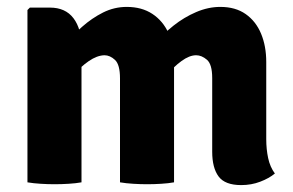

<svg xmlns="http://www.w3.org/2000/svg" viewBox="-20 -528 848 556"><path d="M124.5 -506Q169.5 -506 192.8 -475.2Q216 -444.5 216 -392.5V0Q199.5 3 178.8 4.2Q158 5.5 138 5.5Q118.5 5.5 97.8 4.2Q77 3 59.5 0V-499L66.5 -506ZM327.5 -301Q327.5 -341 313 -354.5Q298.5 -368 282.5 -368Q261 -367.5 237 -351Q213 -334.5 193.5 -310.8Q174 -287 165.5 -263.5V-398.5Q189 -425 217.5 -450.2Q246 -475.5 278.5 -491.8Q311 -508 347 -508Q390.5 -508 421.2 -487.8Q452 -467.5 468 -432Q484 -396.5 484 -350.5V0Q467.5 3 446.8 4.2Q426 5.5 406 5.5Q386.5 5.5 365.8 4.2Q345 3 327.5 0ZM594.5 -302Q594.5 -342 579.2 -355Q564 -368 548 -368Q528.5 -368 505.5 -351.2Q482.5 -334.5 462 -309.2Q441.5 -284 429.5 -258V-402.5Q452 -429.5 482.5 -453.8Q513 -478 548 -493Q583 -508 618 -508Q662 -508 691.5 -487.2Q721 -466.5 736 -430.5Q751 -394.5 751 -348.5V-125Q751 -96 756.5 -70.2Q762 -44.5 776 -25.5Q759 -11.5 733.5 -1.8Q708 8 678.5 8Q631.5 8 613 -17Q594.5 -42 594.5 -88.5Z"/></svg>

Font: Signika Light
Style: Bold
Weight: 700
Version: Version 2.003;gftools[0.9.32]